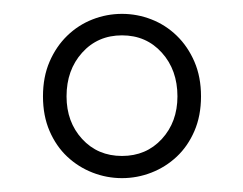

<svg xmlns="http://www.w3.org/2000/svg" viewBox="-20 -704 351 277"><path d="M156 -447Q134 -447 113.5 -455Q93 -463 77 -478Q61 -493 51.5 -515Q42 -537 42 -565Q42 -593 51.5 -615Q61 -637 77 -652.5Q93 -668 113.5 -676Q134 -684 156 -684Q178 -684 198.5 -676Q219 -668 235 -652.5Q251 -637 260.5 -615Q270 -593 270 -565Q270 -537 260.5 -515Q251 -493 235 -478Q219 -463 198.5 -455Q178 -447 156 -447ZM156 -479Q191 -479 213.5 -503.5Q236 -528 236 -565Q236 -603 213.5 -628Q191 -653 156 -653Q121 -653 98.5 -628Q76 -603 76 -565Q76 -528 98.5 -503.5Q121 -479 156 -479Z"/></svg>

Font: CV Source Sans Light
Style: Regular
Weight: 300
Designer: Paul D. Hunt
Foundry: Adobe Systems Incorporated
Version: Version 3.001